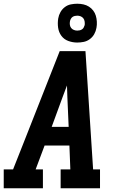

<svg xmlns="http://www.w3.org/2000/svg" viewBox="-24 -1009 644 1029"><path d="M-4 0V-101H46L103 -245L296 -735H434L475 -101H512V0H301V-101H353L348 -229H215L167 -101H206V0ZM344 -329 337 -490Q337 -505 336 -520.5Q335 -536 335 -551Q329 -536 323.5 -520.5Q318 -505 312 -490L253 -329ZM390 -781Q365 -781 342 -789.5Q319 -798 305 -817Q291 -836 287.5 -860.5Q284 -885 288 -910Q291 -928 300 -944Q309 -960 323.5 -971Q338 -982 355.5 -985.5Q373 -989 390 -989Q407 -989 423 -985.5Q439 -982 452.5 -973.5Q466 -965 475.5 -952.5Q485 -940 489.5 -925Q494 -910 495 -893Q496 -876 493 -860Q490 -842 481 -826Q472 -810 457 -799Q442 -788 424.5 -784.5Q407 -781 390 -781ZM390 -845Q397 -845 403.5 -846.5Q410 -848 416 -852Q422 -856 425 -862.5Q428 -869 430 -875Q431 -885 429.5 -894.5Q428 -904 422.5 -911Q417 -918 408.5 -921.5Q400 -925 390 -925Q384 -925 377 -923.5Q370 -922 364.5 -918Q359 -914 355.5 -907.5Q352 -901 351 -895Q349 -885 350.5 -875.5Q352 -866 357.5 -859Q363 -852 372 -848.5Q381 -845 390 -845Z"/></svg>

Font: Iosevka Slab Extended
Style: Bold Italic
Weight: 700
Width: 7
Italic angle: -9°
Monospace: yes
Designer: Belleve Invis
Foundry: Belleve Invis
Version: Version 11.1.0; ttfautohint (v1.8.3)